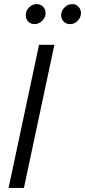

<svg xmlns="http://www.w3.org/2000/svg" viewBox="-20 -919 416 939"><path d="M22 0 171 -700H246L97 0ZM149 -801Q130 -801 118 -813.5Q106 -826 106 -844.8Q106 -866 121.8 -882.5Q137.6 -899 160 -899Q178.2 -899 190.6 -886.1Q203 -873.1 203 -855Q203 -834 186.5 -817.5Q170 -801 149 -801ZM322 -801Q304 -801 291.5 -813.5Q279 -826 279 -844.8Q279 -866 295.5 -882.5Q312 -899 333.8 -899Q351.7 -899 363.8 -886.1Q376 -873.1 376 -855Q376 -834 360.2 -817.5Q344.4 -801 322 -801Z"/></svg>

Font: Red Hat Display
Style: Italic
Weight: 300
Italic angle: -12°
Designer: Pentagram, MCKL
Foundry: Pentagram, MCKL
Version: Version 1.023